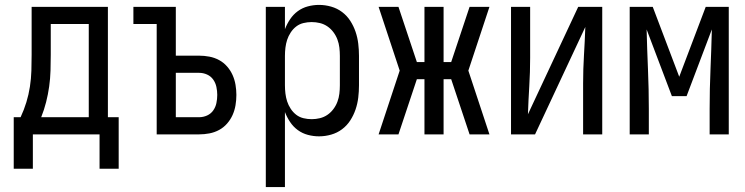

<svg xmlns="http://www.w3.org/2000/svg" viewBox="-20 -548 3040 783"><path d="M36 140V-70H64Q78 -100 87.5 -131Q97 -162 102 -194.5Q107 -227 108 -259.5Q109 -292 109 -325V-520H420V-70H464V140H386V0H114V140ZM148 -70H342V-450H187V-325Q187 -293 186 -260Q185 -227 180.5 -195Q176 -163 168 -131.5Q160 -100 148 -70Z M619 0V-450H524V-520H697V-321H792Q813 -321 834 -317Q855 -313 873.5 -303Q892 -293 906 -277Q920 -261 928.5 -242Q937 -223 940.5 -202Q944 -181 944 -161Q944 -140 940.5 -119Q937 -98 928.5 -79Q920 -60 906 -44Q892 -28 873.5 -18Q855 -8 834 -4Q813 0 792 0ZM697 -70H792Q809 -70 824.5 -77Q840 -84 849.5 -97.5Q859 -111 862.5 -127.5Q866 -144 866 -161Q866 -177 862.5 -193.5Q859 -210 849.5 -223.5Q840 -237 824.5 -244Q809 -251 792 -251H697Z M1064 215V-520H1142V-429Q1150 -450 1163 -469.5Q1176 -489 1194.5 -502.5Q1213 -516 1235.5 -522Q1258 -528 1281 -528Q1306 -528 1330.5 -521Q1355 -514 1375 -499Q1395 -484 1408.5 -463Q1422 -442 1430 -418.5Q1438 -395 1441 -370Q1444 -345 1444 -320V-200Q1444 -175 1441 -150Q1438 -125 1430 -101.5Q1422 -78 1408.5 -57Q1395 -36 1375 -21Q1355 -6 1330.5 1Q1306 8 1281 8Q1258 8 1235.5 2Q1213 -4 1194.5 -17.5Q1176 -31 1163 -50.5Q1150 -70 1142 -91V215ZM1251 -62Q1268 -62 1284.5 -66Q1301 -70 1315 -79.5Q1329 -89 1339.5 -103Q1350 -117 1356 -133Q1362 -149 1364 -166Q1366 -183 1366 -200V-320Q1366 -337 1364 -354Q1362 -371 1356 -387Q1350 -403 1339.5 -417Q1329 -431 1315 -440.5Q1301 -450 1284.5 -454Q1268 -458 1251 -458Q1234 -458 1217.5 -454Q1201 -450 1188 -440Q1175 -430 1165.5 -415.5Q1156 -401 1151 -385.5Q1146 -370 1144 -353.5Q1142 -337 1142 -320V-200Q1142 -183 1144 -166.5Q1146 -150 1151 -134.5Q1156 -119 1165.5 -104.5Q1175 -90 1188 -80Q1201 -70 1217.5 -66Q1234 -62 1251 -62Z M1976 0H1895L1820 -225H1789V0H1711V-225H1680L1605 0H1524L1610 -260L1524 -520H1605L1680 -295H1711V-520H1789V-295H1820L1895 -520H1976L1890 -260Z M2064 0V-520H2142V-312Q2142 -254 2138.5 -197Q2135 -140 2133 -82L2338 -520H2436V0H2358V-208Q2358 -266 2361.5 -323Q2365 -380 2367 -438L2162 0Z M2548 0V-520H2642L2750 -235L2858 -520H2952V0H2874V-104Q2874 -185 2877.5 -266Q2881 -347 2883 -428L2780 -156H2720L2617 -428Q2619 -347 2622.5 -266Q2626 -185 2626 -104V0Z"/></svg>

Font: Iosevka Term SS14
Style: Regular
Weight: 400
Monospace: yes
Designer: Belleve Invis
Foundry: Belleve Invis
Version: Version 24.1.1; ttfautohint (v1.8.4)